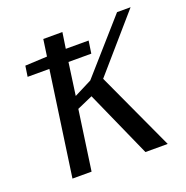

<svg xmlns="http://www.w3.org/2000/svg" viewBox="-97 -590 659 680"><g transform="rotate(-20 232.5 -250.0)"><path d="M175 -271 242 -305 414 -500H465L287 -295L423 0H339L227 -251L168 -225L136 0H64L120 -393H38L44 -433L127 -437L136 -500H208L199 -440H285L278 -393H192Z"/></g></svg>

Font: Arsenal SC
Style: Italic
Weight: 400
Italic angle: -9.10001°
Designer: Andrij Shevchenko
Foundry: Stairsfor
Version: Version 2.001; ttfautohint (v1.8.4.7-5d5b)